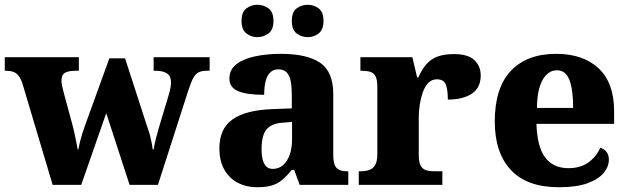

<svg xmlns="http://www.w3.org/2000/svg" viewBox="-24 -776 2638 806"><path d="M70 -426Q63 -447 53.5 -458.5Q44 -470 31.5 -474.5Q19 -479 -1 -479H-4V-536H307V-479H294Q264 -479 249 -470.5Q234 -462 234 -437Q234 -429 236.5 -416.5Q239 -404 242 -393L273 -278Q280 -254 285.5 -230.5Q291 -207 295 -186Q299 -165 302 -149H305Q308 -166 312 -182Q316 -198 321.5 -215.5Q327 -233 334 -252L435 -531H501L597 -235Q602 -222 605 -210Q608 -198 610.5 -187Q613 -176 614.5 -166.5Q616 -157 617 -149H621Q625 -173 630 -192.5Q635 -212 643 -240L685 -380Q689 -393 691.5 -407.5Q694 -422 694 -430Q694 -456 677.5 -467.5Q661 -479 628 -479H621V-536H856V-479H843Q824 -479 811 -473Q798 -467 788.5 -450.5Q779 -434 768 -401L639 0H520L422 -301L317 0H197Z M1055 10Q1011 10 975.5 -8Q940 -26 918.5 -62.5Q897 -99 897 -154Q897 -236 952.5 -275Q1008 -314 1120 -318L1201 -321V-375Q1201 -410 1196.5 -434.5Q1192 -459 1179.5 -472Q1167 -485 1144 -485Q1124 -485 1110.5 -472Q1097 -459 1091 -435Q1085 -411 1085 -378Q1012 -378 975.5 -393.5Q939 -409 939 -446Q939 -484 968.5 -506.5Q998 -529 1047 -539.5Q1096 -550 1154 -550Q1265 -550 1320 -512.5Q1375 -475 1375 -381V-128Q1375 -100 1380.5 -85Q1386 -70 1399 -63.5Q1412 -57 1434 -57H1438V0H1234L1211 -63H1201Q1179 -36 1159.5 -20Q1140 -4 1116 3Q1092 10 1055 10ZM1121 -67Q1146 -67 1164 -82.5Q1182 -98 1192 -126Q1202 -154 1202 -191V-264L1163 -261Q1130 -259 1110 -246Q1090 -233 1082 -209Q1074 -185 1074 -151Q1074 -124 1079 -105Q1084 -86 1094.5 -76.5Q1105 -67 1121 -67ZM1268 -620Q1242 -620 1221.5 -635.5Q1201 -651 1201 -688Q1201 -726 1221.5 -741Q1242 -756 1268 -756Q1293 -756 1313.5 -741Q1334 -726 1334 -688Q1334 -651 1313.5 -635.5Q1293 -620 1268 -620ZM1056 -620Q1031 -620 1010.5 -635.5Q990 -651 990 -688Q990 -726 1010.5 -741Q1031 -756 1056 -756Q1082 -756 1103 -741Q1124 -726 1124 -688Q1124 -651 1103 -635.5Q1082 -620 1056 -620Z M1482 0V-57H1486Q1509 -57 1525 -62Q1541 -67 1550.5 -82.5Q1560 -98 1560 -129V-411Q1560 -441 1552.5 -455.5Q1545 -470 1530 -474.5Q1515 -479 1493 -479H1489V-536H1707L1727 -451H1732Q1747 -485 1766.5 -507Q1786 -529 1814 -539Q1842 -549 1882 -549Q1940 -549 1967 -524Q1994 -499 1994 -459Q1994 -408 1957 -383Q1920 -358 1856 -358Q1856 -399 1847.5 -421Q1839 -443 1810 -443Q1788 -443 1773.5 -427.5Q1759 -412 1750.5 -387.5Q1742 -363 1738 -336Q1734 -309 1734 -286V-124Q1734 -95 1742 -80.5Q1750 -66 1765 -61.5Q1780 -57 1799 -57H1833V0Z M2322 10Q2188 10 2120.5 -62.5Q2053 -135 2053 -266Q2053 -407 2120.5 -478.5Q2188 -550 2311 -550Q2424 -550 2489 -489Q2554 -428 2554 -309V-256H2228Q2231 -159 2265 -114.5Q2299 -70 2362 -70Q2413 -70 2446.5 -94.5Q2480 -119 2496 -156Q2513 -150 2522.5 -137.5Q2532 -125 2532 -106Q2532 -77 2510.5 -50.5Q2489 -24 2443 -7Q2397 10 2322 10ZM2382 -323Q2382 -399 2366.5 -440Q2351 -481 2314 -481Q2277 -481 2254 -441Q2231 -401 2230 -323Z"/></svg>

Font: Noto Serif Tibetan ExtraBold
Style: Regular
Weight: 800
Version: Version 2.103